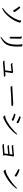

<svg xmlns="http://www.w3.org/2000/svg" viewBox="3078 -3844 843 7040"><g transform="rotate(90 3500.0 -324.5)"><path d="M279 16Q267 16 267 9Q267 -2 296 -22Q397 -93 470.5 -174Q544 -255 594.5 -333Q645 -411 675 -476Q705 -541 718.5 -582.5Q732 -624 732 -629Q732 -641 728 -649.5Q724 -658 724 -665Q724 -677 738 -677Q748 -677 765.5 -670.5Q783 -664 797 -653Q811 -642 811 -629Q811 -622 806 -605Q764 -481 704.5 -381.5Q645 -282 579.5 -207.5Q514 -133 453 -83.5Q392 -34 345.5 -9Q299 16 279 16ZM423 -427Q423 -413 407.5 -401Q392 -389 376 -389Q362 -389 356 -400Q329 -450 295.5 -500.5Q262 -551 224 -597Q218 -605 218 -612Q218 -625 231 -633.5Q244 -642 257 -642Q270 -642 276 -634Q288 -619 308 -595.5Q328 -572 350 -544Q372 -516 391 -488Q410 -460 421 -436Q423 -430 423 -427Z M1687 -482Q1685 -372 1667 -288.5Q1649 -205 1612.5 -142Q1576 -79 1518 -29.5Q1460 20 1379 62Q1351 77 1337 77Q1329 77 1329 72Q1329 61 1363 34Q1426 -13 1473.5 -61.5Q1521 -110 1552.5 -171.5Q1584 -233 1600 -318.5Q1616 -404 1616 -525Q1616 -557 1615.5 -593Q1615 -629 1613 -663Q1612 -687 1602.5 -698Q1593 -709 1593 -717V-719Q1594 -723 1600 -724.5Q1606 -726 1613 -726Q1634 -726 1655 -719Q1675 -712 1679.5 -703Q1684 -694 1684 -679V-671Q1686 -632 1686.5 -591Q1687 -550 1687 -513ZM1364 -254Q1352 -254 1343.5 -264Q1335 -274 1331 -286.5Q1327 -299 1326 -304V-308Q1326 -313 1327 -318L1328 -324Q1329 -330 1329 -334Q1329 -339 1329 -361.5Q1329 -384 1329.5 -417.5Q1330 -451 1330 -487.5Q1330 -524 1330.5 -557Q1331 -590 1331 -612.5Q1331 -635 1331 -639Q1331 -658 1320.5 -669.5Q1310 -681 1310 -689V-691Q1313 -699 1335 -699Q1366 -699 1379 -691.5Q1392 -684 1395 -673Q1398 -662 1398 -651V-590Q1398 -556 1397.5 -510.5Q1397 -465 1396.5 -420Q1396 -375 1396 -342Q1396 -309 1396 -302Q1396 -286 1389 -271Q1382 -256 1369 -254Z M2792 -63Q2792 -51 2782 -47.5Q2772 -44 2752 -44Q2634 -40 2509 -31.5Q2384 -23 2268 -11H2260Q2243 -11 2231 -21.5Q2219 -32 2212.5 -45Q2206 -58 2206 -65Q2206 -67 2207.5 -70.5Q2209 -74 2216 -74Q2222 -74 2229.5 -71.5Q2237 -69 2241 -68Q2245 -67 2248 -67H2267Q2303 -71 2351.5 -75Q2400 -79 2454 -83.5Q2508 -88 2560 -91Q2564 -118 2569 -159Q2574 -200 2580.5 -244.5Q2587 -289 2592 -325Q2534 -318 2473 -311Q2412 -304 2356 -299Q2352 -299 2349 -298.5Q2346 -298 2343 -298Q2330 -298 2318.5 -308.5Q2307 -319 2299.5 -332Q2292 -345 2292 -352Q2292 -357 2296 -360Q2298 -361 2300 -361.5Q2302 -362 2304 -362Q2311 -362 2318.5 -359.5Q2326 -357 2331 -356Q2336 -355 2340.5 -354.5Q2345 -354 2349 -354H2356Q2390 -358 2438 -363Q2486 -368 2533 -373.5Q2580 -379 2612 -383H2615Q2629 -383 2645 -373.5Q2661 -364 2661 -346Q2661 -340 2658 -332Q2657 -329 2656.5 -326Q2656 -323 2655 -321L2621 -95L2718 -99Q2723 -100 2728 -102Q2733 -104 2739 -104Q2757 -104 2774 -90.5Q2791 -77 2792 -65Z M3790 -387Q3802 -387 3821 -383Q3840 -379 3855.5 -371Q3871 -363 3871 -351Q3871 -338 3854.5 -329Q3838 -320 3821 -320Q3641 -319 3485 -309.5Q3329 -300 3213 -290Q3207 -289 3202 -289Q3197 -289 3192 -289Q3171 -289 3159 -300Q3147 -311 3142 -323.5Q3137 -336 3137 -341Q3137 -357 3152 -357Q3159 -357 3169.5 -355.5Q3180 -354 3190 -354H3194Q3334 -362 3484.5 -372Q3635 -382 3787 -387Z M4465 -511Q4457 -511 4447 -518Q4427 -534 4394 -550.5Q4361 -567 4326.5 -581.5Q4292 -596 4267 -604Q4246 -611 4246 -627Q4246 -629 4249 -637Q4252 -645 4258.5 -652.5Q4265 -660 4277 -660Q4285 -660 4311.5 -651.5Q4338 -643 4372.5 -630.5Q4407 -618 4438 -604Q4469 -590 4484 -579Q4499 -569 4499 -554Q4499 -543 4489.5 -527Q4480 -511 4465 -511ZM4249 -33Q4236 -46 4224.5 -65Q4213 -84 4213 -89Q4213 -96 4225 -96Q4228 -96 4231 -96Q4234 -96 4238 -95Q4241 -94 4244.5 -94Q4248 -94 4251 -94Q4273 -94 4289 -100Q4361 -122 4435 -163Q4509 -204 4578.5 -254Q4648 -304 4707 -354Q4766 -404 4807.5 -444.5Q4849 -485 4866 -505Q4891 -534 4905 -534Q4913 -534 4913 -524Q4913 -510 4884.5 -468.5Q4856 -427 4803 -370Q4750 -313 4675.5 -250Q4601 -187 4508.5 -129Q4416 -71 4309 -28Q4299 -24 4291.5 -22Q4284 -20 4276 -20Q4269 -20 4262.5 -23Q4256 -26 4249 -33ZM4390 -401Q4408 -389 4408 -373Q4408 -373 4406 -363Q4404 -353 4397 -343.5Q4390 -334 4376 -334Q4370 -334 4358 -339Q4318 -360 4273.5 -378.5Q4229 -397 4174 -413Q4164 -416 4156.5 -420.5Q4149 -425 4149 -434Q4149 -446 4159.5 -458Q4170 -470 4179 -470Q4182 -470 4207 -463.5Q4232 -457 4267 -446.5Q4302 -436 4336 -424Q4370 -412 4390 -401Z M5626 -202 5356 -177H5349Q5331 -177 5321 -189Q5311 -201 5307 -213.5Q5303 -226 5303 -229Q5303 -235 5307 -236H5311Q5317 -236 5324.5 -234.5Q5332 -233 5337 -232Q5341 -231 5346 -231H5361Q5386 -233 5422.5 -236Q5459 -239 5498.5 -242.5Q5538 -246 5574 -249.5Q5610 -253 5634 -256L5648 -358Q5619 -355 5579 -352Q5539 -349 5497.5 -345Q5456 -341 5420 -338Q5384 -335 5362 -332Q5357 -331 5350 -330.5Q5343 -330 5337 -330Q5327 -331 5317 -342.5Q5307 -354 5300.5 -367Q5294 -380 5294 -385Q5294 -389 5297 -390Q5300 -391 5305 -391Q5312 -391 5318.5 -389.5Q5325 -388 5331 -386Q5335 -385 5338.5 -384.5Q5342 -384 5345 -384Q5346 -384 5347 -384L5352 -385Q5353 -385 5354 -385Q5380 -388 5422.5 -391.5Q5465 -395 5513 -399Q5561 -403 5603.5 -407.5Q5646 -412 5670 -415Q5672 -415 5674 -415.5Q5676 -416 5677 -416Q5690 -416 5704.5 -406.5Q5719 -397 5719 -383Q5719 -376 5716.5 -371Q5714 -366 5713 -363Q5705 -312 5696 -256Q5687 -200 5679.5 -151Q5672 -102 5667 -71Q5677 -66 5684.5 -57.5Q5692 -49 5692 -41Q5692 -26 5679.5 -22.5Q5667 -19 5654 -18Q5635 -17 5602 -14Q5569 -11 5529.5 -8Q5490 -5 5450.5 -1.5Q5411 2 5378.5 4.5Q5346 7 5327 8Q5323 8 5318.5 8.5Q5314 9 5309 9Q5294 9 5283 -2.5Q5272 -14 5266 -27Q5260 -40 5260 -43Q5260 -48 5264 -51Q5266 -52 5270 -52Q5276 -52 5283 -50Q5290 -48 5297 -46Q5301 -45 5304.5 -44.5Q5308 -44 5311 -44Q5313 -44 5316 -44.5Q5319 -45 5322 -45Q5344 -47 5380.5 -49.5Q5417 -52 5459 -55.5Q5501 -59 5540 -62Q5579 -65 5607 -68Z M6188 -598Q6199 -618 6214 -618Q6219 -618 6246 -607.5Q6273 -597 6309.5 -581Q6346 -565 6382 -546.5Q6418 -528 6440 -513Q6456 -503 6456 -489Q6456 -479 6446.5 -460.5Q6437 -442 6418 -442Q6409 -442 6401 -448Q6387 -459 6362 -475Q6337 -491 6307.5 -507.5Q6278 -524 6250.5 -537.5Q6223 -551 6203 -558Q6183 -566 6183 -582Q6183 -592 6188 -598ZM6295 -42Q6276 -33 6263 -33Q6251 -33 6237 -46Q6223 -59 6213.5 -75.5Q6204 -92 6204 -102Q6204 -108 6208 -111Q6213 -114 6217 -114Q6221 -114 6226 -113Q6231 -112 6239 -112Q6244 -112 6252 -113Q6260 -114 6270 -117Q6336 -135 6409 -173Q6482 -211 6553 -258Q6624 -305 6685 -352.5Q6746 -400 6788.5 -438.5Q6831 -477 6847 -497Q6872 -528 6888 -528Q6896 -528 6896 -519Q6896 -505 6868 -465Q6840 -425 6787 -370.5Q6734 -316 6660 -256Q6586 -196 6494 -140Q6402 -84 6295 -42Z"/></g></svg>

Font: Klee One SemiBold
Style: Regular
Weight: 600
Designer: Fontworks Inc.
Foundry: Fontworks Inc.
Version: Version 1.00;January 12, 2022;FontCreator 13.0.0.2683 64-bit